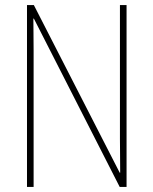

<svg xmlns="http://www.w3.org/2000/svg" viewBox="-20 -734 602 754"><path d="M477 0H450L113 -661H111Q111 -634 111.5 -605Q112 -576 112 -534V0H86V-714H113L450 -56H452Q452 -91 451.5 -127.5Q451 -164 451 -190V-714H477Z"/></svg>

Font: Noto Sans Gurmukhi UI Condensed Thin
Style: Regular
Weight: 100
Width: 3
Designer: Jelle Bosma - Monotype Design Team
Foundry: Monotype Imaging Inc.
Version: Version 2.004; ttfautohint (v1.8.4.7-5d5b)